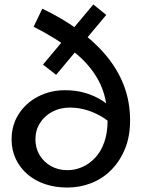

<svg xmlns="http://www.w3.org/2000/svg" viewBox="-20 -829 645 862"><path d="M282 13Q229 13 183.5 -2Q138 -17 104 -46Q70 -75 51 -115Q32 -155 32 -203Q32 -267 64 -317Q96 -367 151 -395.5Q206 -424 272 -424Q321 -424 363.5 -411.5Q406 -399 442.5 -375Q479 -351 509 -316L507 -243Q483 -275 448 -298Q413 -321 373.5 -333.5Q334 -346 294 -346Q250 -346 215 -327.5Q180 -309 159.5 -276.5Q139 -244 139 -204Q139 -164 158 -132.5Q177 -101 209.5 -83Q242 -65 283 -65Q317 -65 349 -79Q381 -93 407 -120.5Q433 -148 448 -190Q463 -232 463 -287Q463 -391 423.5 -465.5Q384 -540 309.5 -598Q235 -656 131 -709L170 -790Q258 -748 330 -696Q402 -644 454.5 -582Q507 -520 535.5 -447Q564 -374 564 -288Q564 -217 541.5 -161.5Q519 -106 480 -66.5Q441 -27 390 -7Q339 13 282 13ZM232 -493 173 -539 399 -809 457 -762Z"/></svg>

Font: BioRhyme
Style: Regular
Weight: 400
Designer: Aoife Mooney
Foundry: Aoife Mooney Type
Version: Version 1.600;gftools[0.9.33]